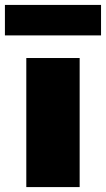

<svg xmlns="http://www.w3.org/2000/svg" viewBox="-62 -761 431 781"><path d="M45 0V-525H262V0ZM-42 -617V-741H349V-617Z"/></svg>

Font: REM Medium Black
Style: Regular
Weight: 900
Version: Version 1.005;gftools[0.9.28]